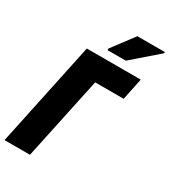

<svg xmlns="http://www.w3.org/2000/svg" viewBox="-221 -1033 1005 1138"><g transform="rotate(30 281.0 -463.5)"><path d="M262 -778V-767H387L562 -919V-927H374ZM0 0H174L294 -565H489L520 -714H151Z"/></g></svg>

Font: Noto Sans Condensed Black
Style: Italic
Weight: 900
Width: 3
Italic angle: -12°
Designer: Monotype Design Team
Foundry: Monotype Imaging Inc.
Version: Version 2.013